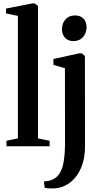

<svg xmlns="http://www.w3.org/2000/svg" viewBox="-20 -838 588 1100"><path d="M82.5 -45.5V-747L14.5 -761V-789L165.5 -818.5H178.5L197.5 -804V-45L264.5 -31.5V0H17V-31.5ZM285.5 241.5Q275.5 242 265.2 241.5Q255 241 247 240Q239 239 236 237.5L231.5 201.5Q240 201.5 256 198.8Q272 196 287 188Q310 176 324.5 150.5Q339 125 345.8 82.5Q352.5 40 352.5 -23.5L352 -447L286 -466.5V-500L434.5 -532.5H448.5L466.5 -517.5L467 0Q467 58 452.2 102.8Q437.5 147.5 412 178.2Q386.5 209 353.8 225Q321 241 285.5 241.5ZM400.5 -602.5Q370 -602.5 352.5 -621.8Q335 -641 335 -670.5Q335 -704 355 -726.8Q375 -749.5 409.5 -749.5H410.5Q441 -749.5 458.5 -730.8Q476 -712 476 -682Q476 -649 455.8 -625.8Q435.5 -602.5 401.5 -602.5Z"/></svg>

Font: Merriweather 96pt SemiBold
Style: Regular
Weight: 600
Version: Version 2.100